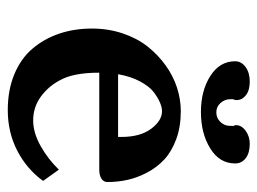

<svg xmlns="http://www.w3.org/2000/svg" viewBox="-105 -554 669 499"><g transform="rotate(90 229.5 -304.5)"><path d="M172.9 -276.9H335.9V-285.2Q335.9 -334.5 314.7 -362.8Q293.5 -391.1 269 -391.1Q259.8 -391.1 247.6 -386.2Q235.4 -381.3 220.2 -370.1Q205.1 -358.9 191.9 -334.5Q178.7 -310.1 172.9 -276.9ZM420.9 -123 450.2 -82Q419.9 -40 372.1 -15.1Q324.2 9.8 266.1 9.8Q213.9 9.8 172.9 -7.3Q131.8 -24.4 106.2 -54.7Q80.6 -85 67.4 -124Q54.2 -163.1 54.2 -209Q54.2 -251.5 66.9 -289.1Q79.6 -326.7 101.1 -353.8Q122.6 -380.9 150.1 -400.6Q177.7 -420.4 208.3 -430.2Q238.8 -439.9 269 -439.9Q309.6 -439.9 341.8 -428Q374 -416 394.5 -397Q415 -377.9 428.5 -352.3Q441.9 -326.7 447.5 -301.3Q453.1 -275.9 453.1 -249Q453.1 -239.3 444.3 -233.6Q435.5 -228 420.9 -228H168.9Q168.9 -159.7 189 -125Q205.1 -94.7 232.2 -75.4Q259.3 -56.2 293 -56.2Q324.7 -56.2 359.1 -75.4Q393.6 -94.7 420.9 -123ZM404.8 -581.1Q404.8 -540.5 365.7 -516.4Q326.7 -492.2 271 -492.2Q215.8 -492.2 177.5 -516.6Q139.2 -541 139.2 -581.1Q139.2 -597.2 154.1 -608.2Q168.9 -619.1 191.9 -619.1Q214.8 -619.1 227.5 -609.1Q240.2 -599.1 240.2 -584Q240.2 -581.1 237.8 -575.2V-568.8Q237.8 -554.2 247.6 -543.2Q257.3 -532.2 272 -532.2Q286.6 -532.2 296.9 -542.7Q307.1 -553.2 307.1 -567.9V-575.2H308.1Q305.2 -580.1 305.2 -583Q305.2 -597.7 319.8 -608.4Q334.5 -619.1 354 -619.1Q377.4 -619.1 391.1 -608.6Q404.8 -598.1 404.8 -581.1Z"/></g></svg>

Font: Linear Smooth
Style: Bold
Weight: 700
Designer: Philipp H. Poll, Flanker
Foundry: Philipp H. Poll, reworked by Flanker
Version: Version 1.061 | FøM Fix